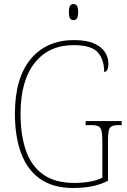

<svg xmlns="http://www.w3.org/2000/svg" viewBox="-20 -923 631 953"><path d="M342 10Q244 10 180 -34.5Q116 -79 85 -162Q54 -245 54 -358Q54 -536 132.5 -630Q211 -724 347 -724Q410 -724 447.5 -707Q485 -690 501.5 -663.5Q518 -637 518 -609Q518 -566 497 -566Q497 -628 465 -663.5Q433 -699 345 -699Q222 -699 152 -610.5Q82 -522 82 -358Q82 -252 109 -175Q136 -98 195 -56.5Q254 -15 348 -15Q389 -15 426.5 -21.5Q464 -28 488 -41V-218Q488 -255 484 -273Q480 -291 467.5 -296.5Q455 -302 430 -302H405V-322H584V-302H571Q547 -302 535 -296.5Q523 -291 519.5 -273Q516 -255 516 -218V-26Q479 -7 438 1.5Q397 10 342 10ZM345 -823Q334 -823 328 -831Q322 -839 322 -863Q322 -886 328 -894.5Q334 -903 345 -903Q355 -903 361.5 -894.5Q368 -886 368 -863Q368 -839 361.5 -831Q355 -823 345 -823Z"/></svg>

Font: Noto Serif Ethiopic SemiCondensed Thin
Style: Regular
Weight: 100
Width: 4
Designer: Monotype Design Team
Foundry: Monotype Imaging Inc.
Version: Version 2.102; ttfautohint (v1.8.4.7-5d5b)